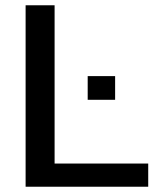

<svg xmlns="http://www.w3.org/2000/svg" viewBox="-20 -708 614 728"><path d="M542 -87.9V0H77.1V-688H187V-87.9ZM416.5 -419.4V-329.6H312.5V-419.4Z"/></svg>

Font: Arimo Medium
Style: Regular
Weight: 500
Designer: Steve Matteson
Foundry: Monotype Imaging Inc.
Version: Version 1.33